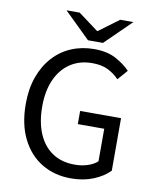

<svg xmlns="http://www.w3.org/2000/svg" viewBox="-93 -911 802 994"><g transform="rotate(10 308.5 -414.5)"><path d="M348 12Q261.4 12 194.5 -28.3Q127.6 -68.6 89.6 -144.8Q51.6 -221 51.6 -327.6Q51.6 -407.1 74.1 -469.9Q96.6 -532.8 137.2 -577.4Q177.8 -622.1 232.8 -645.2Q287.8 -668.3 352.8 -668.3Q421 -668.3 467.4 -643Q513.8 -617.7 542.1 -587.4L496.3 -535.2Q471.7 -561.3 438.2 -578.1Q404.8 -594.9 355 -594.9Q288.9 -594.9 240 -562.6Q191.1 -530.3 164.5 -470.9Q137.8 -411.5 137.8 -329.8Q137.8 -247.3 163.3 -187.1Q188.7 -126.9 237.3 -94.2Q285.9 -61.4 355.9 -61.4Q391.4 -61.4 423.2 -71.7Q455 -82 474.1 -100V-270.9H335.2V-340.1H550.3V-64.2Q518.8 -31.2 466.6 -9.6Q414.5 12 348 12ZM311.6 -707.6 175.3 -841H244.6L349 -763.3H353L457.5 -841H526.8L390.5 -707.6Z"/></g></svg>

Font: Source Sans 3 VF
Style: Regular
Weight: 200
Designer: Paul D. Hunt
Foundry: Adobe
Version: Version 3.046;hotconv 1.0.118;makeotfexe 2.5.65603